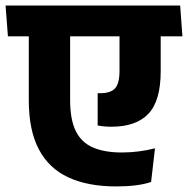

<svg xmlns="http://www.w3.org/2000/svg" viewBox="-44 -661 676 690"><path d="M-15.5 -530.5H611.5L603.5 -641H-24ZM208 -302V-566.5H59.5V-300Q59.5 -193 95.5 -124.5Q131.5 -56 201.8 -23.5Q272 9 373.5 9Q411 9 442.2 5.2Q473.5 1.5 499 -7L513 -128Q486 -121 455.2 -117Q424.5 -113 394 -113Q332 -113 290.5 -130.8Q249 -148.5 228.5 -189.8Q208 -231 208 -302ZM533.5 -405V-562H385.5V-407Q385.5 -361 369.5 -343.5Q353.5 -326 315.5 -326Q313.5 -326 311.2 -326Q309 -326 307 -326V-210Q317.5 -208 330.5 -206.8Q343.5 -205.5 355.5 -205.5Q445 -205.5 489.2 -252Q533.5 -298.5 533.5 -405Z"/></svg>

Font: Anek Devanagari Medium
Style: Bold
Weight: 700
Version: Version 1.003